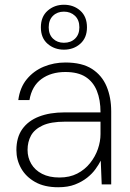

<svg xmlns="http://www.w3.org/2000/svg" viewBox="-20 -776 547 808"><path d="M225 12Q167 12 128 -10Q89 -32 69 -67.5Q49 -103 49 -144Q49 -198 74 -233Q99 -268 144.5 -285.5Q190 -303 251 -303H403Q403 -356 387.5 -394Q372 -432 340 -452.5Q308 -473 255 -473Q195 -473 154.5 -443.5Q114 -414 104 -355H57Q64 -408 93 -443Q122 -478 164.5 -495.5Q207 -513 255 -513Q325 -513 367 -486Q409 -459 428.5 -412.5Q448 -366 448 -307V0H408L404 -100Q396 -84 382 -64.5Q368 -45 346.5 -28Q325 -11 295.5 0.5Q266 12 225 12ZM230 -29Q273 -29 305 -45.5Q337 -62 359 -89.5Q381 -117 392 -149Q403 -181 403 -212V-264H254Q194 -264 159.5 -248Q125 -232 110.5 -205.5Q96 -179 96 -145Q96 -113 111.5 -86.5Q127 -60 157 -44.5Q187 -29 230 -29ZM249 -567Q209 -567 180.5 -591.5Q152 -616 152 -661Q152 -706 180.5 -731Q209 -756 249 -756Q290 -756 318 -731Q346 -706 346 -661Q346 -617 318 -592Q290 -567 249 -567ZM249 -596Q278 -596 296 -613.5Q314 -631 314 -661Q314 -692 295.5 -709.5Q277 -727 249 -727Q221 -727 203 -709.5Q185 -692 185 -661Q185 -631 203 -613.5Q221 -596 249 -596Z"/></svg>

Font: DM Sans 18pt ExtraLight
Style: Regular
Weight: 250
Designer: Colophon Foundry, Jonny Pinhorn
Foundry: Colophon Foundry
Version: Version 4.004;gftools[0.9.30]